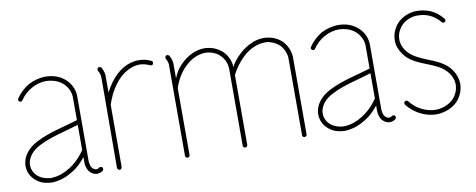

<svg xmlns="http://www.w3.org/2000/svg" viewBox="-54 -806 2584 1042"><g transform="rotate(-10 1238.0 -285.0)"><path d="M136 -210C202 -244 279 -258 354 -282V-143C335 -115 313 -91 287 -71C259 -50 229 -34 196 -27C185 -25 174 -23 163 -23C157 -23 151 -24 145 -25C129 -27 112 -33 99 -42C85 -51 74 -64 68 -78C63 -89 61 -100 61 -111C61 -116 61 -121 62 -126C66 -144 75 -161 88 -175C96 -184 110 -197 136 -210ZM132 -546C104 -529 79 -506 61 -479C57 -473 58 -465 64 -462C70 -458 78 -459 81 -465C97 -489 119 -510 145 -524C170 -538 198 -546 227 -546C256 -545 285 -537 307 -521C330 -504 347 -479 352 -452C353 -446 354 -439 354 -433V-308C278 -284 198 -270 124 -232C105 -222 85 -209 70 -192C54 -175 42 -154 38 -130C37 -124 36 -118 36 -111C36 -97 39 -82 45 -68C53 -49 68 -33 85 -21C102 -9 122 -2 142 0C149 1 156 2 163 2C176 2 189 0 202 -3C239 -11 272 -29 302 -51C321 -66 338 -84 354 -104V-78V-77V-76C354 -61 357 -45 365 -31C369 -24 374 -18 381 -13C388 -8 396 -4 405 -3C407 -2 410 -2 412 -2C424 -2 435 -6 444 -13C449 -18 450 -26 446 -31C441 -36 433 -37 428 -33C424 -29 418 -27 412 -27C411 -27 410 -27 409 -27C405 -28 400 -30 396 -33C392 -36 389 -40 386 -44C381 -53 379 -64 378 -76V-77V-78V-433C378 -441 378 -449 376 -457C370 -491 350 -521 322 -541C295 -561 261 -570 228 -570H227C194 -570 161 -561 132 -546Z M583 -481C570 -463 559 -445 549 -426V-512C549 -516 549 -520 549 -524C547 -538 542 -552 535 -565C531 -570 523 -572 517 -569C512 -565 510 -557 513 -551C519 -542 523 -532 524 -521C524 -518 525 -515 525 -512L523 -15C523 -8 529 -3 536 -2C543 -2 548 -8 549 -15V-358C561 -396 579 -433 603 -465C620 -488 641 -509 665 -523C688 -537 714 -546 740 -546H743C762 -545 781 -540 797 -532C803 -529 811 -531 814 -537C817 -543 815 -551 809 -554C788 -564 766 -570 743 -570H740C709 -570 678 -561 652 -545C624 -528 602 -505 583 -481Z M898 -512V-15C898 -8 904 -3 911 -3C918 -3 923 -8 923 -15V-383C936 -424 957 -462 987 -492C1005 -510 1025 -525 1048 -535C1066 -542 1085 -547 1104 -547C1109 -547 1114 -546 1119 -546C1145 -542 1170 -530 1187 -511C1205 -492 1215 -466 1216 -441V-15C1216 -8 1221 -3 1228 -3C1235 -3 1241 -8 1241 -15V-400C1258 -434 1281 -466 1309 -492C1327 -509 1348 -524 1371 -533C1389 -541 1410 -546 1430 -546C1434 -546 1438 -546 1442 -546C1468 -543 1493 -531 1512 -513C1530 -494 1541 -469 1543 -443V-15C1543 -8 1548 -3 1555 -3C1562 -3 1568 -8 1568 -15V-444C1566 -476 1552 -508 1530 -531C1507 -554 1476 -567 1444 -570C1439 -571 1434 -571 1430 -571C1406 -571 1382 -566 1361 -556C1335 -545 1312 -529 1292 -510C1272 -492 1255 -472 1240 -444C1240 -476 1226 -506 1206 -528C1184 -551 1154 -566 1123 -570C1116 -571 1110 -572 1104 -572C1081 -572 1059 -567 1038 -558C1012 -547 989 -530 969 -510C951 -491 935 -469 923 -438V-512C923 -516 923 -520 923 -524C921 -538 916 -552 909 -565C905 -570 897 -572 891 -569C886 -565 884 -557 887 -551C893 -542 897 -532 898 -521C898 -518 898 -515 898 -512Z M1749 -210C1815 -244 1892 -258 1967 -282V-143C1948 -115 1926 -91 1900 -71C1872 -50 1842 -34 1809 -27C1798 -25 1787 -23 1776 -23C1770 -23 1764 -24 1758 -25C1742 -27 1725 -33 1712 -42C1698 -51 1687 -64 1681 -78C1676 -89 1674 -100 1674 -111C1674 -116 1674 -121 1675 -126C1679 -144 1688 -161 1701 -175C1709 -184 1723 -197 1749 -210ZM1745 -546C1717 -529 1692 -506 1674 -479C1670 -473 1671 -465 1677 -462C1683 -458 1691 -459 1694 -465C1710 -489 1732 -510 1758 -524C1783 -538 1811 -546 1840 -546C1869 -545 1898 -537 1920 -521C1943 -504 1960 -479 1965 -452C1966 -446 1967 -439 1967 -433V-308C1891 -284 1811 -270 1737 -232C1718 -222 1698 -209 1683 -192C1667 -175 1655 -154 1651 -130C1650 -124 1649 -118 1649 -111C1649 -97 1652 -82 1658 -68C1666 -49 1681 -33 1698 -21C1715 -9 1735 -2 1755 0C1762 1 1769 2 1776 2C1789 2 1802 0 1815 -3C1852 -11 1885 -29 1915 -51C1934 -66 1951 -84 1967 -104V-78V-77V-76C1967 -61 1970 -45 1978 -31C1982 -24 1987 -18 1994 -13C2001 -8 2009 -4 2018 -3C2020 -2 2023 -2 2025 -2C2037 -2 2048 -6 2057 -13C2062 -18 2063 -26 2059 -31C2054 -36 2046 -37 2041 -33C2037 -29 2031 -27 2025 -27C2024 -27 2023 -27 2022 -27C2018 -28 2013 -30 2009 -33C2005 -36 2002 -40 1999 -44C1994 -53 1992 -64 1991 -76V-77V-78V-433C1991 -441 1991 -449 1989 -457C1983 -491 1963 -521 1935 -541C1908 -561 1874 -570 1841 -570H1840C1807 -570 1774 -561 1745 -546Z M2336 -534C2359 -524 2380 -508 2396 -488C2400 -482 2408 -482 2413 -486C2419 -490 2419 -498 2415 -503C2397 -526 2373 -545 2346 -557C2324 -566 2299 -571 2275 -571C2270 -571 2264 -571 2259 -571C2236 -568 2213 -561 2193 -549C2173 -537 2156 -520 2145 -499C2134 -480 2128 -458 2128 -435C2128 -429 2129 -423 2129 -416C2134 -388 2148 -362 2167 -341C2197 -309 2238 -293 2276 -278C2314 -263 2351 -248 2377 -221C2398 -200 2412 -171 2412 -142V-141C2412 -112 2399 -83 2378 -62C2363 -48 2344 -37 2323 -31C2310 -27 2297 -25 2283 -25C2275 -25 2267 -26 2259 -27C2213 -34 2170 -60 2142 -97C2138 -102 2130 -103 2124 -99C2119 -95 2118 -87 2122 -81C2155 -39 2203 -10 2256 -2C2265 -1 2274 0 2283 0C2299 0 2315 -3 2330 -7C2355 -14 2377 -26 2396 -44C2421 -69 2437 -105 2437 -141V-142C2436 -178 2420 -213 2395 -239C2364 -270 2323 -286 2285 -301C2248 -316 2211 -332 2185 -359C2172 -373 2158 -394 2154 -420C2153 -425 2153 -430 2153 -435C2153 -453 2158 -472 2167 -487C2176 -504 2190 -518 2206 -528C2223 -538 2242 -544 2261 -546C2266 -546 2271 -546 2275 -546C2296 -546 2317 -542 2336 -534Z"/></g></svg>

Font: LS
Style: Light
Weight: 300
Designer: BSozoo
Foundry: BSozoo
Version: Version 001.000